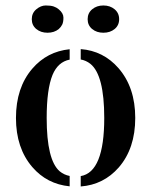

<svg xmlns="http://www.w3.org/2000/svg" viewBox="-20 -672 554 705"><path d="M235.8 12.2Q152.3 3.9 98.6 -58.6Q38.6 -128.4 38.6 -238.8Q38.6 -350.1 98.6 -419.9Q152.8 -482.9 235.8 -491.2V-453.1Q192.9 -444.8 172.9 -397Q151.4 -344.2 151.4 -238.8Q151.4 -84 199.2 -43Q215.3 -29.8 235.8 -25.9ZM276.4 -25.4Q362.8 -40 362.8 -238.8Q362.8 -396.5 312 -437.5Q295.9 -450.2 276.4 -453.6V-491.7Q359.4 -485.4 415 -421.9Q476.6 -351.1 476.6 -238.8Q476.6 -127 416 -57.1Q360.4 6.3 276.4 12.7ZM195.8 -637.7Q212.9 -623.5 212.9 -607.2Q212.9 -590.8 208.3 -581.5Q203.6 -572.3 195.8 -565.4Q179.2 -551.8 154.5 -551.8Q129.9 -551.8 113.3 -565.4Q96.7 -579.1 96.7 -601.6Q96.7 -624 113.3 -637.9Q129.9 -651.9 148.2 -651.9Q166.5 -651.9 177.2 -648.2Q188 -644.5 195.8 -637.7ZM301.8 -601.6Q301.8 -624 318.4 -637.9Q335 -651.9 359.6 -651.9Q384.3 -651.9 400.9 -637.9Q417.5 -624 417.5 -601.6Q417.5 -579.1 400.9 -565.4Q384.3 -551.8 359.6 -551.8Q335 -551.8 318.4 -565.4Q301.8 -579.1 301.8 -601.6Z"/></svg>

Font: Stardos Stencil
Style: Regular
Weight: 400
Version: Version 1.000